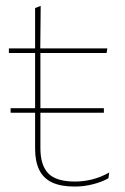

<svg xmlns="http://www.w3.org/2000/svg" viewBox="-20 -642 436 670"><path d="M241 9Q192.5 9 162 -5.2Q131.5 -19.5 117 -49Q102.5 -78.5 102.5 -123V-462.5H121V-124.5Q121 -65.5 148.5 -37Q176 -8.5 241.5 -8.5Q272.5 -8.5 302.8 -16.2Q333 -24 361 -40L358.5 -20Q335.5 -7 304.2 1Q273 9 241 9ZM17 -248.5V-264.5H342.5V-248.5ZM11 -457V-473H354.5L352 -457ZM102.5 -468V-614L122 -621.5L120.5 -468Z"/></svg>

Font: Anek Latin Thin
Style: Regular
Weight: 250
Designer: Yesha Goshar
Foundry: Ek Type
Version: Version 1.003